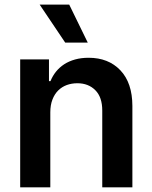

<svg xmlns="http://www.w3.org/2000/svg" viewBox="-20 -799 650 819"><path d="M544.7 0H416.2V-327.4Q416.2 -384.6 386.7 -414.1Q357.2 -443.9 310 -443.9Q285.9 -443.9 264.9 -436.3Q244 -428.6 228.3 -413.2Q212.7 -397.7 203.7 -374.3Q194.6 -350.9 194.6 -319.6V0H66.1V-545.5H188.9V-452.8H195.3Q204.2 -475.1 218.9 -493.4Q233.7 -511.7 253.9 -524.9Q274.1 -538 300.2 -545.3Q326.3 -552.6 358 -552.6Q442.5 -552.6 493.3 -499.3Q544.4 -445.7 544.7 -347.3ZM354.4 -617.2H258.2L149.1 -779.5H275.2Z"/></svg>

Font: Linik Sans SemiBold
Style: Regular
Weight: 600
Designer: Fonts by Rasmus Andersson / Changes by Cristiano Sobral with parts from Marc Monis
Foundry: rsms
Version: Version 3.020; ttfautohint (v1.6)